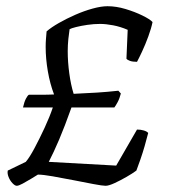

<svg xmlns="http://www.w3.org/2000/svg" viewBox="-20 -598 558 618"><path d="M34 0Q28 0 20 -8.5Q12 -17 7.5 -28.5Q3 -40 5 -49L63 -77Q75 -91 91 -121Q107 -151 123.5 -186.5Q140 -222 150 -252H54Q58 -270 63.5 -280.5Q69 -291 73 -293Q91 -293 113 -293Q135 -293 154 -294Q141 -328 134 -368.5Q127 -409 127 -447Q127 -461 128 -473Q129 -485 130 -497Q145 -510 169.5 -524Q194 -538 222.5 -550.5Q251 -563 278.5 -570.5Q306 -578 326 -578Q354 -578 384 -569Q414 -560 438.5 -548Q463 -536 471 -527Q467 -507 457.5 -481Q448 -455 437.5 -432.5Q427 -410 421 -399Q407 -399 398.5 -402Q390 -405 387 -409L391 -502Q368 -512 344.5 -516.5Q321 -521 302 -521Q282 -521 261.5 -518Q241 -515 225 -511Q209 -507 204 -504Q202 -492 200 -472.5Q198 -453 198 -433Q198 -399 203 -362Q208 -325 217 -296Q260 -298 292.5 -300Q325 -302 361 -306L369 -297Q365 -281 358.5 -269Q352 -257 348 -252H210Q188 -190 170.5 -149Q153 -108 137 -77L354 -65L421 -181Q433 -181 443 -178Q453 -175 457 -170Q452 -150 445.5 -127.5Q439 -105 432 -85Q425 -65 419 -49Q407 -40 387 -28.5Q367 -17 348.5 -8.5Q330 0 320 0Q310 0 281 -5.5Q252 -11 216.5 -18Q181 -25 149.5 -30.5Q118 -36 102 -36Q94 -31 80 -22.5Q66 -14 53 -7Q40 0 34 0Z"/></svg>

Font: Texturina Medium 12pt ExtraLight
Style: Italic
Weight: 250
Italic angle: -11°
Version: Version 1.002